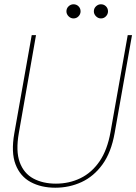

<svg xmlns="http://www.w3.org/2000/svg" viewBox="-20 -864 636 896"><path d="M238 12Q172 12 123 -14.5Q74 -41 52.5 -97Q31 -153 47 -243L128 -700H148L68 -244Q53 -159 72 -107Q91 -55 135.5 -31Q180 -7 241 -7Q303 -7 355.5 -32.5Q408 -58 444.5 -111Q481 -164 496 -249L576 -700H596L515 -243Q499 -153 458.5 -97Q418 -41 361 -14.5Q304 12 238 12ZM323 -778Q310 -778 300 -788Q290 -798 290 -811Q290 -825 300 -834.5Q310 -844 323 -844Q337 -844 346.5 -834.5Q356 -825 356 -811Q356 -798 346.5 -788Q337 -778 323 -778ZM451 -778Q438 -778 428 -788Q418 -798 418 -811Q418 -825 428 -834.5Q438 -844 451 -844Q465 -844 474.5 -834.5Q484 -825 484 -811Q484 -798 474.5 -788Q465 -778 451 -778Z"/></svg>

Font: DM Sans 36pt Thin
Style: Italic
Weight: 250
Italic angle: -10°
Designer: Colophon Foundry, Jonny Pinhorn
Foundry: Colophon Foundry
Version: Version 4.004;gftools[0.9.30]